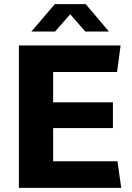

<svg xmlns="http://www.w3.org/2000/svg" viewBox="-20 -905 638 925"><path d="M71 0V-686H561L544 -558H236V-412H524V-288H236V-128H546L564 0ZM131 -753 244 -885H393L505 -753H391L302 -855H335L245 -753Z"/></svg>

Font: Chivo Medium
Style: Bold
Weight: 700
Version: Version 2.002